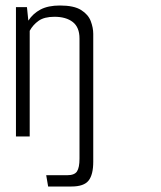

<svg xmlns="http://www.w3.org/2000/svg" viewBox="-20 -496 586 698"><path d="M155 182 148 141H224Q251 141 260 127Q269 113 269 81V-356Q269 -397 244.5 -416Q220 -435 178 -435Q141 -435 120.5 -420.5Q100 -406 88 -384V0H38V-470H78L83 -421Q100 -447 127.5 -461.5Q155 -476 198 -476Q249 -476 275 -459.5Q301 -443 310 -419Q319 -395 319 -373V92Q319 139 302 160.5Q285 182 240 182Z"/></svg>

Font: Smooch Sans
Style: Regular
Weight: 400
Designer: Robert E. Leuschke
Foundry: Robert E. Leuschke
Version: Version 1.010; ttfautohint (v1.8.3)